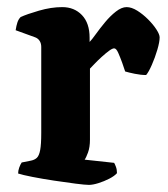

<svg xmlns="http://www.w3.org/2000/svg" viewBox="-20 -520 473 540"><path d="M230 0Q220 0 192.5 -3.5Q165 -7 132 -12Q99 -17 71 -22.5Q43 -28 31 -32Q31 -40 34 -48.5Q37 -57 41 -63L66 -68Q77 -70 83.5 -76Q90 -82 93 -98Q96 -114 96 -146V-388Q96 -398 91.5 -405Q87 -412 79 -415L24 -435Q26 -448 29 -457Q32 -466 38 -472Q55 -480 89.5 -490Q124 -500 155 -500Q189 -500 210.5 -477.5Q232 -455 232 -414V-402Q238 -408 249.5 -424Q261 -440 275.5 -457.5Q290 -475 306 -487.5Q322 -500 336 -500Q350 -500 366 -490Q382 -480 396.5 -465.5Q411 -451 420 -437Q429 -423 429 -415Q429 -402 422.5 -380Q416 -358 407 -337.5Q398 -317 391 -309Q376 -309 359 -312.5Q342 -316 332 -319Q329 -329 323.5 -344Q318 -359 312.5 -371.5Q307 -384 301 -384Q296 -384 286.5 -377Q277 -370 266 -360Q255 -350 246 -340.5Q237 -331 233 -327V-127Q233 -106 227.5 -91Q222 -76 218 -71L301 -62Q303 -59 306 -51Q309 -43 309 -33Q302 -25 287.5 -17.5Q273 -10 257 -5Q241 0 230 0Z"/></svg>

Font: Texturina Medium 12pt
Style: Bold
Weight: 700
Version: Version 1.002